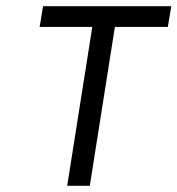

<svg xmlns="http://www.w3.org/2000/svg" viewBox="-20 -600 573 620"><path d="M108 -513H278L197 0H270L351 -513H522L533 -580H119Z"/></svg>

Font: Charger Pro
Style: Obl
Weight: 400
Designer: Jasper
Foundry: Cannot Into Space Fonts
Version: Version 1.09